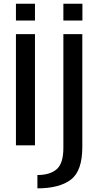

<svg xmlns="http://www.w3.org/2000/svg" viewBox="-20 -775 537 1024"><path d="M65 0H166.5V-593H65ZM65 -755V-665.5H166.5V-755ZM179.5 229.5Q297 229.5 358 183Q419 136.5 419 9V-593H318V13Q318 97 282 127.8Q246 158.5 179.5 158.5ZM318 -755V-665.5H419.5V-755Z"/></svg>

Font: Anybody Thin
Style: Regular
Weight: 400
Version: Version 1.113;gftools[0.9.25]